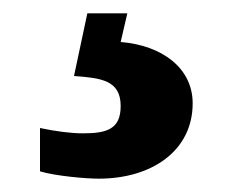

<svg xmlns="http://www.w3.org/2000/svg" viewBox="-20 -29 352 288"><path d="M128 239C208 239 269 197 269 126C269 73 223 39 161 34L171 -9H111L91 85C131 88 161 91 161 130C161 165 140 171 104 171C87 171 63 168 40 163V228C63 235 109 239 128 239Z"/></svg>

Font: Noto Serif Devanagari SemiCondensed Black
Style: Regular
Weight: 900
Width: 4
Designer: Universal Thirst, Indian Type Foundry and the Monotype Design Team
Foundry: Monotype Imaging Inc.
Version: Version 2.004